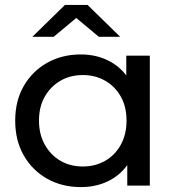

<svg xmlns="http://www.w3.org/2000/svg" viewBox="-20 -757 722 783"><path d="M310 6Q233 6 172.5 -28Q112 -62 77 -123Q42 -184 42 -265Q42 -346 77 -406.5Q112 -467 172.5 -501Q233 -535 310 -535Q377 -535 431 -505Q485 -475 517.5 -415Q550 -355 550 -265Q550 -175 518.5 -115Q487 -55 433 -24.5Q379 6 310 6ZM318 -78Q368 -78 408.5 -101Q449 -124 472.5 -166.5Q496 -209 496 -265Q496 -322 472.5 -363.5Q449 -405 408.5 -428Q368 -451 318 -451Q267 -451 227 -428Q187 -405 163 -363.5Q139 -322 139 -265Q139 -209 163 -166.5Q187 -124 227 -101Q267 -78 318 -78ZM499 0V-143L505 -266L495 -389V-530H591V0ZM112 -607 245 -737H337L470 -607H383L251 -717H331L199 -607Z"/></svg>

Font: MOST Montserrat Medium
Style: Regular
Weight: 500
Designer: Julieta Ulanovsky
Foundry: Julieta Ulanovsky
Version: Version 8.000;March 11, 2024;FontCreator 15.0.0.2926 64-bit